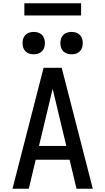

<svg xmlns="http://www.w3.org/2000/svg" viewBox="-20 -1147 640 1167"><path d="M56 0 245 -735H355L544 0H445L403 -176H197L155 0ZM217 -260H383L328 -490Q321 -519 314 -548.5Q307 -578 300 -607Q293 -578 286 -548.5Q279 -519 272 -490ZM415 -817Q401 -817 388 -821Q375 -825 365 -835Q355 -845 351 -858Q347 -871 347 -885Q347 -899 351 -912Q355 -925 365 -935Q375 -945 388 -949Q401 -953 415 -953Q429 -953 442 -949Q455 -945 465 -935Q475 -925 479 -912Q483 -899 483 -885Q483 -871 479 -858Q475 -845 465 -835Q455 -825 442 -821Q429 -817 415 -817ZM185 -817Q171 -817 158 -821Q145 -825 135 -835Q125 -845 121 -858Q117 -871 117 -885Q117 -899 121 -912Q125 -925 135 -935Q145 -945 158 -949Q171 -953 185 -953Q199 -953 212 -949Q225 -945 235 -935Q245 -925 249 -912Q253 -899 253 -885Q253 -871 249 -858Q245 -845 235 -835Q225 -825 212 -821Q199 -817 185 -817ZM128 -1053V-1127H473V-1053Z"/></svg>

Font: Iosevka Medium Extended
Style: Regular
Weight: 500
Width: 7
Monospace: yes
Designer: Belleve Invis
Foundry: Belleve Invis
Version: Version 32.5.0; ttfautohint (v1.8.4)